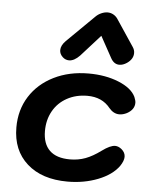

<svg xmlns="http://www.w3.org/2000/svg" viewBox="-55 -838 720 894"><g transform="rotate(5 304.5 -390.5)"><path d="M35 -221Q35 -303 75 -366Q115 -429 186.5 -464.5Q258 -500 349 -500Q428 -500 489.5 -475Q551 -450 570 -410Q577 -393 577 -383Q577 -351 542 -332Q524 -323 507 -323Q480 -323 459 -348Q421 -396 352 -396Q299 -396 257 -373Q215 -350 192 -309Q169 -268 169 -216Q169 -156 201 -125Q233 -94 296 -94Q335 -94 368.5 -106.5Q402 -119 440 -147Q478 -175 501 -175Q516 -175 531 -163Q549 -148 549 -128Q549 -109 532 -84Q501 -41 436 -15.5Q371 10 294 10Q174 10 104.5 -52Q35 -114 35 -221ZM207 -597Q207 -619 229 -641L357 -767Q368 -778 383 -784.5Q398 -791 412 -791Q426 -791 438 -784.5Q450 -778 458 -767L542 -641Q551 -628 551 -613Q551 -585 522 -565Q504 -553 487 -553Q462 -553 447 -580L392 -680L302 -580Q276 -553 252 -553Q235 -553 222 -565Q207 -579 207 -597Z"/></g></svg>

Font: Kodchasan
Style: Bold Italic
Weight: 700
Italic angle: -10°
Version: Version 1.000; ttfautohint (v1.6)